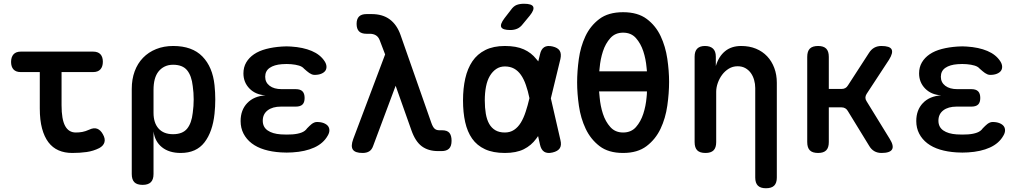

<svg xmlns="http://www.w3.org/2000/svg" viewBox="-20 -805 5440 1023"><path d="M476 -530Q502 -530 515 -516Q528 -502 528 -476Q528 -450 515 -435.5Q502 -421 476 -421H308V-244Q308 -169 327 -134Q346 -99 384 -99Q402 -99 418.5 -102Q435 -105 455 -114Q480 -126 498 -119Q516 -112 528 -90Q542 -66 536.5 -47Q531 -28 509 -16Q477 0 441.5 5Q406 10 365 10Q324 10 292 -4Q260 -18 238 -47Q216 -76 204 -120.5Q192 -165 192 -227V-421H90Q65 -421 52 -435Q39 -449 39 -475Q39 -501 52 -515.5Q65 -530 91 -530Z M740 180Q710 180 696 166Q682 152 682 122V-331Q682 -383 697.5 -425Q713 -467 742 -497Q771 -527 812 -543.5Q853 -560 903 -560Q1004 -560 1058.5 -504Q1113 -448 1123 -351Q1127 -313 1127 -275Q1127 -237 1123 -199Q1113 -103 1069.5 -46.5Q1026 10 943 10Q881 10 843 -20.5Q805 -51 798 -105V122Q798 152 783.5 166Q769 180 740 180ZM902 -90Q953 -90 977 -119.5Q1001 -149 1007 -204Q1012 -240 1012 -275.5Q1012 -311 1007 -346Q1001 -401 977 -430.5Q953 -460 902 -460Q877 -460 857.5 -450.5Q838 -441 824.5 -424Q811 -407 804.5 -382.5Q798 -358 798 -326V-204Q798 -150 825 -120Q852 -90 902 -90Z M1710 -478Q1719 -464 1719.5 -450.5Q1720 -437 1713 -427.5Q1706 -418 1691.5 -412Q1677 -406 1656 -406Q1648 -406 1641 -409Q1634 -412 1628 -416Q1622 -420 1615 -426Q1608 -432 1600 -439Q1591 -450 1573 -455.5Q1555 -461 1531 -463Q1519 -464 1507 -464Q1495 -464 1482 -463Q1441 -460 1417 -443.5Q1393 -427 1393 -396Q1393 -366 1416.5 -348Q1440 -330 1481 -330H1556Q1580 -330 1591.5 -318.5Q1603 -307 1603 -283Q1603 -259 1591.5 -248Q1580 -237 1556 -237H1477Q1432 -237 1406 -217Q1380 -197 1380 -162Q1380 -128 1406 -110Q1432 -92 1477 -89Q1492 -88 1507.5 -88Q1523 -88 1538 -89Q1566 -91 1586 -98.5Q1606 -106 1616 -121L1629 -134Q1635 -140 1641 -144.5Q1647 -149 1654 -152Q1661 -155 1669 -155Q1690 -155 1705 -149Q1720 -143 1727.5 -133.5Q1735 -124 1735 -110.5Q1735 -97 1726 -82Q1703 -41 1654.5 -19Q1606 3 1538 7Q1523 8 1507.5 8Q1492 8 1477 7Q1428 4 1388.5 -8Q1349 -20 1321 -41.5Q1293 -63 1277.5 -93Q1262 -123 1262 -160Q1262 -219 1297.5 -256Q1333 -293 1395 -297Q1342 -300 1309.5 -333Q1277 -366 1277 -414Q1277 -447 1292 -472.5Q1307 -498 1333.5 -516Q1360 -534 1398 -544Q1436 -554 1482 -557Q1495 -558 1507 -558Q1519 -558 1531 -557Q1595 -553 1641 -533.5Q1687 -514 1710 -478Z M1968 -27Q1961 -7 1947 1.5Q1933 10 1912 10Q1872 10 1860 -8Q1848 -26 1862 -64L2032 -515L2003 -591Q1996 -609 1982.5 -617Q1969 -625 1951 -625H1933Q1906 -625 1893 -638Q1880 -651 1880 -678Q1880 -704 1893 -717Q1906 -730 1933 -730H1960Q2019 -730 2057 -701.5Q2095 -673 2114 -619L2278 -151Q2286 -128 2295.5 -119.5Q2305 -111 2320 -111H2335Q2363 -111 2374.5 -97Q2386 -83 2386 -55Q2386 -26 2372.5 -13Q2359 0 2333 0H2314Q2262 0 2227.5 -25.5Q2193 -51 2172 -111L2088 -348Z M2765 -676Q2752 -659 2735.5 -652Q2719 -645 2699 -645Q2659 -645 2651 -660Q2643 -675 2668 -708L2702 -752Q2716 -772 2732.5 -778.5Q2749 -785 2772 -785Q2814 -785 2821 -769Q2828 -753 2803 -722ZM2966 -59Q2973 -31 2962.5 -15Q2952 1 2924 7.5Q2896 14 2879.5 3.5Q2863 -7 2857 -35L2847 -80L2837 -66Q2811 -30 2771 -10Q2731 10 2670 10Q2607 10 2564 -10Q2521 -30 2495.5 -66.5Q2470 -103 2458.5 -154.5Q2447 -206 2447 -270Q2447 -334 2459 -387Q2471 -440 2497 -478.5Q2523 -517 2566 -538.5Q2609 -560 2670 -560Q2731 -560 2771 -542Q2811 -524 2837 -491Q2843 -485 2848 -478L2857 -515Q2863 -543 2879.5 -553.5Q2896 -564 2924 -557.5Q2952 -551 2962 -535Q2972 -519 2966 -491L2915 -281ZM2801 -282Q2793 -321 2782 -352Q2771 -384 2755.5 -406Q2740 -428 2719 -439.5Q2698 -451 2670 -451Q2644 -451 2624 -437.5Q2604 -424 2590 -400.5Q2576 -377 2569.5 -343.5Q2563 -310 2563 -270Q2563 -231 2568.5 -199Q2574 -167 2586.5 -145Q2599 -123 2619.5 -111Q2640 -99 2670 -99Q2698 -99 2719 -113Q2740 -127 2755 -151.5Q2770 -176 2781 -210Q2792 -243 2801 -282Z M3300 10Q3222 10 3174.5 -26.5Q3127 -63 3100.5 -119Q3074 -175 3064.5 -241Q3055 -307 3055 -366Q3055 -425 3064 -490.5Q3073 -556 3099 -611.5Q3125 -667 3173 -703.5Q3221 -740 3300 -740Q3378 -740 3426 -704Q3474 -668 3500 -612.5Q3526 -557 3535.5 -492Q3545 -427 3545 -369Q3545 -309 3535.5 -242Q3526 -175 3499.5 -119Q3473 -63 3425 -26.5Q3377 10 3300 10ZM3300 -99Q3343 -99 3368.5 -128Q3394 -157 3407.5 -198.5Q3421 -240 3425 -286Q3427 -303 3427 -318H3172Q3173 -303 3175 -286Q3179 -240 3192.5 -198.5Q3206 -157 3232 -128Q3258 -99 3300 -99ZM3427 -425 3425 -445Q3421 -491 3407.5 -532Q3394 -573 3368.5 -602Q3343 -631 3300 -631Q3258 -631 3232 -602Q3206 -573 3192.5 -531.5Q3179 -490 3175 -444Q3174 -434 3173 -425Z M3796 -316V-48Q3796 -18 3782 -4Q3768 10 3739 10Q3709 10 3695 -4Q3681 -18 3681 -48V-503Q3681 -532 3695 -546Q3709 -560 3736 -560Q3764 -560 3779 -546Q3794 -532 3794 -503V-453Q3809 -504 3843 -532Q3877 -560 3929 -560Q3973 -560 4008 -545.5Q4043 -531 4067.5 -505Q4092 -479 4105.5 -443Q4119 -407 4119 -364V141Q4119 170 4105 184Q4091 198 4061 198Q4032 198 4018 184Q4004 170 4004 141V-336Q4004 -358 3998 -379Q3992 -400 3980.5 -416Q3969 -432 3951.5 -442Q3934 -452 3910 -452Q3884 -452 3863 -439Q3842 -426 3827.5 -406.5Q3813 -387 3804.5 -363Q3796 -339 3796 -316Z M4339 10Q4309 10 4295 -4Q4281 -18 4281 -48V-502Q4281 -532 4295 -546Q4309 -560 4339 -560Q4368 -560 4382 -546Q4396 -532 4396 -502V-331H4463Q4475 -331 4483.5 -335.5Q4492 -340 4498 -350L4610 -523Q4622 -542 4638.5 -551Q4655 -560 4676 -560Q4721 -560 4730.5 -542Q4740 -524 4717 -487L4597 -304Q4591 -294 4591 -284.5Q4591 -275 4597 -266L4720 -66Q4744 -28 4733 -9Q4722 10 4677 10Q4655 10 4638.5 0.5Q4622 -9 4611 -28L4497 -214Q4492 -223 4483.5 -228Q4475 -233 4464 -233H4396V-48Q4396 -18 4382 -4Q4368 10 4339 10Z M5310 -478Q5319 -464 5319.5 -450.5Q5320 -437 5313 -427.5Q5306 -418 5291.5 -412Q5277 -406 5256 -406Q5248 -406 5241 -409Q5234 -412 5228 -416Q5222 -420 5215 -426Q5208 -432 5200 -439Q5191 -450 5173 -455.5Q5155 -461 5131 -463Q5119 -464 5107 -464Q5095 -464 5082 -463Q5041 -460 5017 -443.5Q4993 -427 4993 -396Q4993 -366 5016.5 -348Q5040 -330 5081 -330H5156Q5180 -330 5191.5 -318.5Q5203 -307 5203 -283Q5203 -259 5191.5 -248Q5180 -237 5156 -237H5077Q5032 -237 5006 -217Q4980 -197 4980 -162Q4980 -128 5006 -110Q5032 -92 5077 -89Q5092 -88 5107.5 -88Q5123 -88 5138 -89Q5166 -91 5186 -98.5Q5206 -106 5216 -121L5229 -134Q5235 -140 5241 -144.5Q5247 -149 5254 -152Q5261 -155 5269 -155Q5290 -155 5305 -149Q5320 -143 5327.5 -133.5Q5335 -124 5335 -110.5Q5335 -97 5326 -82Q5303 -41 5254.5 -19Q5206 3 5138 7Q5123 8 5107.5 8Q5092 8 5077 7Q5028 4 4988.5 -8Q4949 -20 4921 -41.5Q4893 -63 4877.5 -93Q4862 -123 4862 -160Q4862 -219 4897.5 -256Q4933 -293 4995 -297Q4942 -300 4909.5 -333Q4877 -366 4877 -414Q4877 -447 4892 -472.5Q4907 -498 4933.5 -516Q4960 -534 4998 -544Q5036 -554 5082 -557Q5095 -558 5107 -558Q5119 -558 5131 -557Q5195 -553 5241 -533.5Q5287 -514 5310 -478Z"/></svg>

Font: Maple Mono NL SemiBold
Style: Regular
Weight: 600
Monospace: yes
Designer: subframe7536
Version: Version 7.000